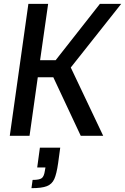

<svg xmlns="http://www.w3.org/2000/svg" viewBox="-20 -708 652 1001"><path d="M31 0ZM401 0 258 -305H177L134 0H31L128 -688H231L189 -394H270L501 -688H612L349 -356L518 0ZM214 182 217 165H174L188 62H294L283 143Q275 199 263 225.5Q251 252 224.5 262.5Q198 273 144 273L150 230Q186 230 198 220.5Q210 211 214 182Z"/></svg>

Font: Assailand Medium
Style: Italic
Weight: 500
Italic angle: -8°
Designer: Hector Gatti with collaboration of the Omnibus-Type team
Foundry: Omnibus-Type
Version: Version 0.072;October 19, 2019;FontCreator 12.0.0.2547 64-bi